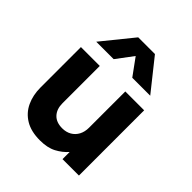

<svg xmlns="http://www.w3.org/2000/svg" viewBox="-212 -899 1051 1051"><g transform="rotate(45 313.0 -374.0)"><path d="M268 15Q199.5 15 154.8 -12Q110 -39 88 -86Q66 -133 66 -192.5V-505H212V-216Q212 -171 236.8 -144.5Q261.5 -118 308 -118Q338 -118 361 -131.2Q384 -144.5 396.8 -168.5Q409.5 -192.5 409.5 -224V-505H555.5V0H428.5V-55.5Q402.5 -25.5 364.2 -5.2Q326 15 268 15ZM104.5 -585 250 -764.5H379.5L522.5 -585H383.5L312.5 -682.5L239.5 -585Z"/></g></svg>

Font: Geologica Roman SemiBold
Style: Regular
Weight: 600
Designer: Sindre Bremnes, Frode Helland
Foundry: Monokrom Skriftforlag AS
Version: Version 1.010;gftools[0.9.28]